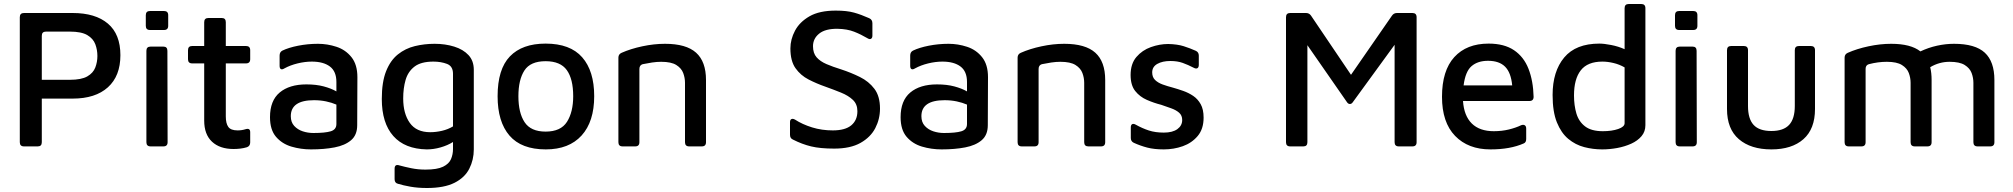

<svg xmlns="http://www.w3.org/2000/svg" viewBox="-20 -732 10066 960"><path d="M189 -239V-21Q189 0 169 0H100Q79 0 79 -21V-646Q79 -667 100 -667H343Q457 -667 519.5 -614Q582 -561 582 -456Q582 -352 519.5 -295.5Q457 -239 343 -239ZM189 -333H329Q387 -333 416.5 -350Q446 -367 456.5 -394.5Q467 -422 467 -452Q467 -483 456.5 -511Q446 -539 416.5 -556.5Q387 -574 329 -574H210Q189 -574 189 -553Z M730 -582Q709 -582 709 -603V-656Q709 -677 730 -677H800Q821 -677 821 -656V-603Q821 -582 800 -582ZM733 0Q712 0 712 -21V-478Q712 -499 733 -499H797Q817 -499 817 -478L818 -21Q818 0 797 0Z M1148 13Q1079 13 1040 -23.5Q1001 -60 1001 -129V-415H941Q920 -415 920 -436V-481Q920 -502 941 -502H1001V-621Q1001 -642 1022 -642H1089Q1109 -642 1109 -621V-502H1210Q1231 -502 1231 -481V-436Q1231 -415 1210 -415H1109V-150Q1109 -115 1121.5 -97.5Q1134 -80 1168 -80Q1189 -80 1208 -86Q1231 -93 1231 -71V-20Q1231 -2 1215 4Q1199 9 1181.5 11Q1164 13 1148 13Z M1535 15Q1484 15 1437 1Q1390 -13 1360 -48Q1330 -83 1330 -146Q1330 -229 1378.5 -269.5Q1427 -310 1512 -310Q1561 -310 1598.5 -300Q1636 -290 1662 -275V-322Q1662 -375 1629.5 -399.5Q1597 -424 1539 -424Q1505 -424 1468 -415Q1431 -406 1402 -390Q1391 -383 1384.5 -386.5Q1378 -390 1378 -403V-454Q1378 -472 1392 -479Q1423 -494 1471 -503.5Q1519 -513 1570 -513Q1617 -513 1662.5 -498Q1708 -483 1737.5 -446Q1767 -409 1767 -346L1766 -106Q1766 -57 1735.5 -31Q1705 -5 1653 5Q1601 15 1535 15ZM1434 -151Q1434 -121 1451 -102.5Q1468 -84 1493.5 -75.5Q1519 -67 1547 -67Q1605 -67 1633.5 -75.5Q1662 -84 1662 -112V-209Q1639 -219 1610.5 -225Q1582 -231 1550 -231Q1434 -231 1434 -151Z M2114 15Q2004 13 1946.5 -52Q1889 -117 1889 -237Q1889 -322 1910.5 -376Q1932 -430 1969.5 -460Q2007 -490 2054.5 -501.5Q2102 -513 2153 -513Q2206 -513 2251 -499Q2296 -485 2322.5 -456.5Q2349 -428 2349 -383V15Q2349 67 2326.5 111.5Q2304 156 2252.5 182Q2201 208 2115 208Q2069 208 2032.5 201.5Q1996 195 1970 187Q1953 183 1953 164V112Q1953 87 1977 95Q2002 102 2036 109Q2070 116 2107 116Q2166 116 2195.5 101.5Q2225 87 2235 63.5Q2245 40 2245 13V-22Q2218 -5 2183 5Q2148 15 2114 15ZM2131 -71Q2160 -71 2190 -78Q2220 -85 2245 -100V-363Q2245 -401 2215 -412.5Q2185 -424 2147 -424Q2085 -424 2052.5 -399Q2020 -374 2008 -332.5Q1996 -291 1996 -240Q1996 -164 2029 -117.5Q2062 -71 2131 -71Z M2709 15Q2587 15 2527.5 -54Q2468 -123 2468 -251Q2468 -386 2529.5 -450Q2591 -514 2708 -514Q2831 -514 2891 -445.5Q2951 -377 2951 -251Q2951 -124 2888 -54.5Q2825 15 2709 15ZM2708 -74Q2784 -74 2815 -123Q2846 -172 2846 -251Q2846 -337 2814 -381.5Q2782 -426 2708 -426Q2632 -426 2602 -379.5Q2572 -333 2572 -251Q2572 -168 2603 -121Q2634 -74 2708 -74Z M3072 -444Q3072 -461 3088 -468Q3133 -488 3191.5 -500.5Q3250 -513 3305 -513Q3411 -513 3460.5 -468.5Q3510 -424 3510 -332V-21Q3510 0 3489 0H3426Q3405 0 3405 -21V-318Q3405 -343 3396 -367Q3387 -391 3361.5 -407Q3336 -423 3286 -423Q3264 -423 3240.5 -419.5Q3217 -416 3193 -411Q3177 -406 3177 -387V-21Q3177 0 3156 0H3093Q3072 0 3072 -21Z M4151 11Q4081 11 4035.5 0Q3990 -11 3945 -34Q3930 -40 3930 -58V-121Q3930 -133 3937 -136.5Q3944 -140 3955 -134Q3992 -110 4040.5 -95Q4089 -80 4144 -80Q4206 -80 4236.5 -105.5Q4267 -131 4267 -176Q4267 -211 4244.5 -232.5Q4222 -254 4185 -269Q4148 -284 4106 -299Q4063 -314 4023 -334.5Q3983 -355 3957.5 -391Q3932 -427 3932 -490Q3932 -535 3955 -578.5Q3978 -622 4027.5 -650.5Q4077 -679 4159 -679Q4214 -679 4250 -669Q4286 -659 4326 -641Q4342 -634 4342 -616V-554Q4342 -542 4335 -538Q4328 -534 4317 -541Q4285 -560 4250.5 -573.5Q4216 -587 4169 -588Q4107 -589 4076 -564Q4045 -539 4045 -501Q4045 -466 4063 -445.5Q4081 -425 4112.5 -411.5Q4144 -398 4186 -385Q4235 -369 4279.5 -347Q4324 -325 4352 -288Q4380 -251 4380 -189Q4380 -137 4356.5 -91.5Q4333 -46 4282.5 -17.5Q4232 11 4151 11Z M4688 15Q4637 15 4590 1Q4543 -13 4513 -48Q4483 -83 4483 -146Q4483 -229 4531.5 -269.5Q4580 -310 4665 -310Q4714 -310 4751.5 -300Q4789 -290 4815 -275V-322Q4815 -375 4782.5 -399.5Q4750 -424 4692 -424Q4658 -424 4621 -415Q4584 -406 4555 -390Q4544 -383 4537.5 -386.5Q4531 -390 4531 -403V-454Q4531 -472 4545 -479Q4576 -494 4624 -503.5Q4672 -513 4723 -513Q4770 -513 4815.5 -498Q4861 -483 4890.5 -446Q4920 -409 4920 -346L4919 -106Q4919 -57 4888.5 -31Q4858 -5 4806 5Q4754 15 4688 15ZM4587 -151Q4587 -121 4604 -102.5Q4621 -84 4646.5 -75.5Q4672 -67 4700 -67Q4758 -67 4786.5 -75.5Q4815 -84 4815 -112V-209Q4792 -219 4763.5 -225Q4735 -231 4703 -231Q4587 -231 4587 -151Z M5068 -444Q5068 -461 5084 -468Q5129 -488 5187.5 -500.5Q5246 -513 5301 -513Q5407 -513 5456.5 -468.5Q5506 -424 5506 -332V-21Q5506 0 5485 0H5422Q5401 0 5401 -21V-318Q5401 -343 5392 -367Q5383 -391 5357.5 -407Q5332 -423 5282 -423Q5260 -423 5236.5 -419.5Q5213 -416 5189 -411Q5173 -406 5173 -387V-21Q5173 0 5152 0H5089Q5068 0 5068 -21Z M5799 15Q5751 15 5716.5 6Q5682 -3 5649 -18Q5634 -25 5634 -42V-95Q5634 -107 5640.5 -111Q5647 -115 5658 -109Q5692 -90 5724.5 -79.5Q5757 -69 5799 -69Q5843 -69 5867 -86.5Q5891 -104 5891 -132Q5891 -155 5875.5 -168.5Q5860 -182 5836 -190.5Q5812 -199 5786 -208Q5750 -217 5714.5 -232.5Q5679 -248 5656 -277Q5633 -306 5633 -357Q5633 -413 5662 -447Q5691 -481 5734.5 -496.5Q5778 -512 5821 -512Q5867 -511 5898.5 -501Q5930 -491 5959 -478Q5974 -471 5974 -454V-408Q5974 -395 5967 -391Q5960 -387 5949 -393Q5920 -408 5893.5 -417.5Q5867 -427 5832 -427Q5792 -427 5766.5 -412.5Q5741 -398 5741 -370Q5741 -346 5755.5 -332Q5770 -318 5793.5 -309.5Q5817 -301 5844 -294Q5869 -287 5896 -277.5Q5923 -268 5946 -252.5Q5969 -237 5983.5 -211Q5998 -185 5998 -144Q5998 -87 5968.5 -52Q5939 -17 5894 -1Q5849 15 5799 15Z M6431 0Q6410 0 6410 -21V-646Q6410 -667 6431 -667H6510Q6526 -667 6535 -654L6735 -358L6940 -654Q6949 -667 6965 -667H7042Q7063 -667 7063 -646V-21Q7063 0 7042 0H6974Q6953 0 6953 -21V-508L6744 -221Q6738 -212 6729.5 -212Q6721 -212 6715 -221L6517 -506V-21Q6517 0 6497 0Z M7432 15Q7321 15 7255.5 -52.5Q7190 -120 7190 -248Q7190 -379 7251.5 -446.5Q7313 -514 7423 -514Q7501 -514 7550 -481Q7599 -448 7622.5 -388Q7646 -328 7648 -248Q7648 -227 7627 -227H7295Q7300 -153 7339 -114.5Q7378 -76 7449 -76Q7489 -76 7524 -84.5Q7559 -93 7586 -106Q7597 -110 7604 -105.5Q7611 -101 7611 -89V-37Q7611 -20 7599 -15Q7565 0 7523.5 7.5Q7482 15 7432 15ZM7420 -428Q7369 -428 7338 -401.5Q7307 -375 7298 -305H7541Q7535 -369 7505.5 -398.5Q7476 -428 7420 -428Z M7991 15Q7945 15 7901 3.5Q7857 -8 7821.5 -37.5Q7786 -67 7764.5 -120Q7743 -173 7743 -257Q7743 -375 7801 -444.5Q7859 -514 7977 -514Q8000 -514 8036 -507Q8072 -500 8103 -486V-691Q8103 -712 8124 -712H8186Q8207 -712 8207 -691V-106Q8207 -74 8187.5 -51Q8168 -28 8136 -13.5Q8104 1 8066 8Q8028 15 7991 15ZM7994 -76Q8039 -76 8071 -87Q8103 -98 8103 -116V-395Q8077 -410 8047.5 -417Q8018 -424 7992 -424Q7918 -424 7884 -380.5Q7850 -337 7850 -255Q7850 -205 7862 -164.5Q7874 -124 7905.5 -100Q7937 -76 7994 -76Z M8376 -582Q8355 -582 8355 -603V-656Q8355 -677 8376 -677H8446Q8467 -677 8467 -656V-603Q8467 -582 8446 -582ZM8379 0Q8358 0 8358 -21V-478Q8358 -499 8379 -499H8443Q8463 -499 8463 -478L8464 -21Q8464 0 8443 0Z M8837 15Q8734 15 8674.5 -36Q8615 -87 8615 -187V-481Q8615 -502 8636 -502H8699Q8720 -502 8720 -481V-202Q8720 -138 8748 -107.5Q8776 -77 8837 -77Q8897 -77 8925.5 -107.5Q8954 -138 8954 -202V-481Q8954 -502 8975 -502H9034Q9055 -502 9055 -481V-187Q9055 -87 8997 -36Q8939 15 8837 15Z M9638 -332V-21Q9638 0 9617 0H9554Q9533 0 9533 -21V-318Q9533 -343 9524 -367Q9515 -391 9489.5 -407Q9464 -423 9414 -423Q9392 -423 9369.5 -420Q9347 -417 9324 -411Q9308 -406 9308 -388V-21Q9308 0 9287 0H9224Q9203 0 9203 -21V-444Q9203 -461 9219 -468Q9264 -488 9322.5 -500.5Q9381 -513 9436 -513Q9534 -513 9582 -475Q9622 -494 9665 -503.5Q9708 -513 9750 -513Q9856 -513 9904 -468.5Q9952 -424 9952 -332V-21Q9952 0 9931 0H9868Q9847 0 9847 -21V-318Q9847 -343 9838 -367Q9829 -391 9803.5 -407Q9778 -423 9728 -423Q9676 -423 9631 -396Q9638 -368 9638 -332Z"/></svg>

Font: Pitagon Sans Medium
Style: Regular
Weight: 500
Designer: Travis Tran
Foundry: Pitagon
Version: Version 1.001; ttfautohint (v1.8.4.7-5d5b);gftools[0.9.26]